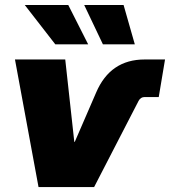

<svg xmlns="http://www.w3.org/2000/svg" viewBox="-20 -756 687 776"><path d="M135.7 0 40.5 -515.6H243.7L280.3 -182.6H282.2L368.7 -382.3Q425.8 -515.6 564.5 -515.6H647L621.6 -363.8H564.5Q548.3 -363.8 540 -348.1L360.4 0ZM203.6 -576.7 80.1 -735.8H255.9L336.4 -576.7ZM396 -576.7 320.3 -735.8H479.5L524.9 -576.7Z"/></svg>

Font: Inter Display Black
Style: Italic
Weight: 900
Italic angle: -9.39999°
Designer: Rasmus Andersson
Foundry: rsms
Version: Version 4.000;git-a52131595